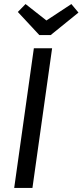

<svg xmlns="http://www.w3.org/2000/svg" viewBox="-20 -927 407 947"><path d="M140 0H50L147 -689H237ZM367 -865 230 -754H174L68 -868L106 -907L209 -826L332 -907Z"/></svg>

Font: Fira Sans Condensed
Style: Italic
Weight: 400
Width: 3
Italic angle: -8°
Designer: bBox Type GmbH & Carrois Corporate GbR & Edenspiekermann AG
Foundry: bBox Type GmbH & Carrois Corporate GbR & Edenspiekermann AG
Version: Version 4.301